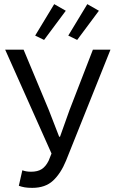

<svg xmlns="http://www.w3.org/2000/svg" viewBox="-20 -896 554 928"><path d="M136 12Q114 12 99.5 9.5Q85 7 71 2L88 -73Q96 -70 106 -68Q116 -66 130 -66Q162 -66 181.5 -78.5Q201 -91 215 -119L229 -154L5 -656H94L216 -364L266 -235H270L316 -364L429 -656H514L299 -119Q274 -58 236.5 -23Q199 12 136 12ZM150 -724 242 -876 298 -844 193 -703ZM310 -724 402 -876 458 -844 353 -703Z"/></svg>

Font: Pinyin1712
Style: Regular
Weight: 400
Version: Version 1